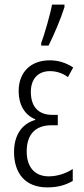

<svg xmlns="http://www.w3.org/2000/svg" viewBox="-20 -804 364 834"><path d="M159 -606H191C215 -654 244 -722 260 -773V-784H206C200 -748 172 -650 159 -617ZM231 -305H208C144 -305 114 -343 114 -405C114 -461 145 -495 197 -495C227 -495 254 -485 275 -469L298 -511C267 -531 234 -542 196 -542C115 -542 61 -492 61 -408C61 -351 86 -305 133 -286V-283C77 -267 41 -219 41 -144C41 -54 87 10 186 10C235 10 268 -2 296 -18V-70C271 -53 232 -38 192 -38C131 -38 96 -78 96 -146C96 -221 134 -260 205 -260H231Z"/></svg>

Font: Noto Sans UI Condensed Light
Style: Regular
Weight: 300
Width: 3
Designer: Monotype Design Team
Foundry: Monotype Imaging Inc.
Version: Version 1.901